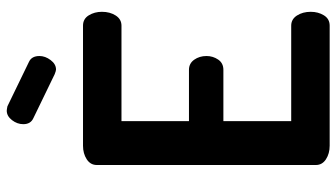

<svg xmlns="http://www.w3.org/2000/svg" viewBox="-234 -763 997 569"><g transform="rotate(-90 264.5 -478.5)"><path d="M383 -365Q383 -346 372.5 -330.5Q362 -315 342 -315H190V-114H473Q492 -114 503 -97Q514 -80 514 -56Q514 -34 503.5 -17Q493 0 473 0H117Q94 0 77 -11Q60 -22 60 -41V-690Q60 -709 77 -720Q94 -731 117 -731H473Q493 -731 503.5 -714Q514 -697 514 -675Q514 -651 503 -634Q492 -617 473 -617H190V-417H342Q361 -417 372 -401.5Q383 -386 383 -365ZM181 -908Q181 -926 193 -941.5Q205 -957 221 -957Q224 -957 234 -955L366 -891Q383 -883 383 -860Q383 -843 371 -827Q359 -811 343 -811Q339 -811 329 -815L199 -878Q181 -886 181 -908Z"/></g></svg>

Font: Dosis
Style: Regular
Weight: 400
Designer: Edgar Tolentino, Pablo Impallari, Igino Marini
Foundry: Edgar Tolentino, Pablo Impallari, Igino Marini
Version: Version 1.007;Glyphs 3.1.1 (3134)